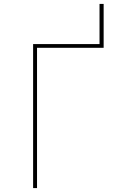

<svg xmlns="http://www.w3.org/2000/svg" viewBox="-20 -960 640 980"><path d="M149 0V-735H488V-940H509V-716H169V0Z"/></svg>

Font: Iosevka Curly Thin Extended
Style: Regular
Weight: 100
Width: 7
Monospace: yes
Designer: Belleve Invis
Foundry: Belleve Invis
Version: Version 11.1.0; ttfautohint (v1.8.3)